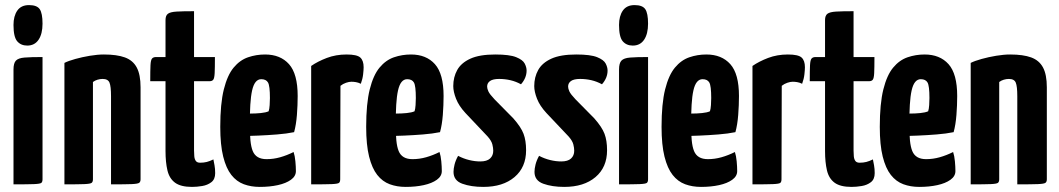

<svg xmlns="http://www.w3.org/2000/svg" viewBox="-20 -724 4160 754"><path d="M33 0V-451Q33 -476 42.5 -486Q52 -496 76.5 -498Q101 -500 147 -500V-20Q147 -10 142.5 -6Q138 -2 114 -1Q90 0 33 0ZM87 -545Q62 -545 47.5 -562Q33 -579 33 -626Q33 -661 48 -682.5Q63 -704 94 -704Q125 -704 136 -688Q147 -672 147 -631Q147 -591 131.5 -568Q116 -545 87 -545Z M233 0V-477Q249 -485 276 -492.5Q303 -500 333 -505Q363 -510 388 -510Q439 -510 470.5 -498.5Q502 -487 517 -459Q532 -431 532 -381V-20Q532 -10 526.5 -6Q521 -2 497 -1Q473 0 416 0V-346Q416 -385 410 -399.5Q404 -414 383 -414Q373 -414 363 -411Q353 -408 345 -402V-20Q345 -10 340 -6Q335 -2 311.5 -1Q288 0 233 0Z M734 10Q690 10 667.5 -6.5Q645 -23 637.5 -55Q630 -87 630 -131V-405H570Q570 -448 571 -468Q572 -488 577 -494Q582 -500 593 -500H630V-645Q630 -663 639.5 -670Q649 -677 673 -678.5Q697 -680 742 -680V-500H824Q824 -457 823 -437Q822 -417 817.5 -411Q813 -405 802 -405H742V-133Q742 -122 743 -110.5Q744 -99 749 -92Q754 -85 766 -85Q780 -85 792 -88Q804 -91 818 -98Q820 -88 822.5 -74.5Q825 -61 825 -44Q825 -20 810 -8.5Q795 3 774 6.5Q753 10 734 10Z M1000 10Q966 10 937.5 -0.5Q909 -11 888.5 -37Q868 -63 856.5 -109Q845 -155 845 -226Q845 -317 859 -373Q873 -429 897.5 -458.5Q922 -488 954 -499Q986 -510 1021 -510Q1081 -510 1115 -472Q1149 -434 1149 -347Q1149 -311 1146 -272.5Q1143 -234 1135 -205Q1106 -199 1068 -196Q1030 -193 994 -191.5Q958 -190 934.5 -190Q911 -190 911 -190L913 -279Q913 -279 927.5 -278.5Q942 -278 963 -278Q984 -278 1004 -280Q1024 -282 1035 -287Q1038 -296 1039 -311.5Q1040 -327 1040 -339Q1040 -387 1032.5 -400Q1025 -413 1006 -413Q993 -413 984 -402Q975 -391 970 -368.5Q965 -346 963 -312.5Q961 -279 961 -233Q961 -198 963.5 -172.5Q966 -147 972.5 -131Q979 -115 992.5 -107Q1006 -99 1027 -99Q1054 -99 1080.5 -106.5Q1107 -114 1133 -127Q1138 -112 1140 -90.5Q1142 -69 1142 -52Q1142 -32 1122.5 -18Q1103 -4 1071 3Q1039 10 1000 10Z M1202 0V-465Q1228 -483 1263.5 -496.5Q1299 -510 1341 -510Q1382 -510 1395 -498Q1408 -486 1408 -460Q1408 -450 1406 -432Q1404 -414 1397 -395Q1387 -400 1377.5 -401.5Q1368 -403 1360 -403Q1351 -403 1339 -399Q1327 -395 1317 -387L1316 -20Q1316 -10 1311.5 -6Q1307 -2 1283 -1Q1259 0 1202 0Z M1573 10Q1539 10 1510.5 -0.5Q1482 -11 1461.5 -37Q1441 -63 1429.5 -109Q1418 -155 1418 -226Q1418 -317 1432 -373Q1446 -429 1470.5 -458.5Q1495 -488 1527 -499Q1559 -510 1594 -510Q1654 -510 1688 -472Q1722 -434 1722 -347Q1722 -311 1719 -272.5Q1716 -234 1708 -205Q1679 -199 1641 -196Q1603 -193 1567 -191.5Q1531 -190 1507.5 -190Q1484 -190 1484 -190L1486 -279Q1486 -279 1500.5 -278.5Q1515 -278 1536 -278Q1557 -278 1577 -280Q1597 -282 1608 -287Q1611 -296 1612 -311.5Q1613 -327 1613 -339Q1613 -387 1605.5 -400Q1598 -413 1579 -413Q1566 -413 1557 -402Q1548 -391 1543 -368.5Q1538 -346 1536 -312.5Q1534 -279 1534 -233Q1534 -198 1536.5 -172.5Q1539 -147 1545.5 -131Q1552 -115 1565.5 -107Q1579 -99 1600 -99Q1627 -99 1653.5 -106.5Q1680 -114 1706 -127Q1711 -112 1713 -90.5Q1715 -69 1715 -52Q1715 -32 1695.5 -18Q1676 -4 1644 3Q1612 10 1573 10Z M1878 10Q1830 10 1795.5 -2.5Q1761 -15 1761 -49Q1761 -61 1765 -77.5Q1769 -94 1779 -112Q1800 -101 1822.5 -95.5Q1845 -90 1866 -90Q1892 -90 1904.5 -101.5Q1917 -113 1917 -132Q1917 -143 1913.5 -157Q1910 -171 1895 -188L1808 -280Q1782 -308 1771 -336Q1760 -364 1760 -386Q1760 -421 1775.5 -449Q1791 -477 1827 -493.5Q1863 -510 1925 -510Q1981 -510 2007 -499.5Q2033 -489 2040.5 -474.5Q2048 -460 2048 -447Q2048 -418 2026 -393Q2006 -404 1984.5 -409Q1963 -414 1940 -414Q1916 -414 1904.5 -406Q1893 -398 1893 -384Q1893 -376 1898 -365Q1903 -354 1922 -334L1996 -259Q2026 -225 2036 -198.5Q2046 -172 2046 -134Q2046 -67 2000.5 -28.5Q1955 10 1878 10Z M2196 10Q2148 10 2113.5 -2.5Q2079 -15 2079 -49Q2079 -61 2083 -77.5Q2087 -94 2097 -112Q2118 -101 2140.5 -95.5Q2163 -90 2184 -90Q2210 -90 2222.5 -101.5Q2235 -113 2235 -132Q2235 -143 2231.5 -157Q2228 -171 2213 -188L2126 -280Q2100 -308 2089 -336Q2078 -364 2078 -386Q2078 -421 2093.5 -449Q2109 -477 2145 -493.5Q2181 -510 2243 -510Q2299 -510 2325 -499.5Q2351 -489 2358.5 -474.5Q2366 -460 2366 -447Q2366 -418 2344 -393Q2324 -404 2302.5 -409Q2281 -414 2258 -414Q2234 -414 2222.5 -406Q2211 -398 2211 -384Q2211 -376 2216 -365Q2221 -354 2240 -334L2314 -259Q2344 -225 2354 -198.5Q2364 -172 2364 -134Q2364 -67 2318.5 -28.5Q2273 10 2196 10Z M2411 0V-451Q2411 -476 2420.5 -486Q2430 -496 2454.5 -498Q2479 -500 2525 -500V-20Q2525 -10 2520.5 -6Q2516 -2 2492 -1Q2468 0 2411 0ZM2465 -545Q2440 -545 2425.5 -562Q2411 -579 2411 -626Q2411 -661 2426 -682.5Q2441 -704 2472 -704Q2503 -704 2514 -688Q2525 -672 2525 -631Q2525 -591 2509.5 -568Q2494 -545 2465 -545Z M2733 10Q2699 10 2670.5 -0.5Q2642 -11 2621.5 -37Q2601 -63 2589.5 -109Q2578 -155 2578 -226Q2578 -317 2592 -373Q2606 -429 2630.5 -458.5Q2655 -488 2687 -499Q2719 -510 2754 -510Q2814 -510 2848 -472Q2882 -434 2882 -347Q2882 -311 2879 -272.5Q2876 -234 2868 -205Q2839 -199 2801 -196Q2763 -193 2727 -191.5Q2691 -190 2667.5 -190Q2644 -190 2644 -190L2646 -279Q2646 -279 2660.5 -278.5Q2675 -278 2696 -278Q2717 -278 2737 -280Q2757 -282 2768 -287Q2771 -296 2772 -311.5Q2773 -327 2773 -339Q2773 -387 2765.5 -400Q2758 -413 2739 -413Q2726 -413 2717 -402Q2708 -391 2703 -368.5Q2698 -346 2696 -312.5Q2694 -279 2694 -233Q2694 -198 2696.5 -172.5Q2699 -147 2705.5 -131Q2712 -115 2725.5 -107Q2739 -99 2760 -99Q2787 -99 2813.5 -106.5Q2840 -114 2866 -127Q2871 -112 2873 -90.5Q2875 -69 2875 -52Q2875 -32 2855.5 -18Q2836 -4 2804 3Q2772 10 2733 10Z M2935 0V-465Q2961 -483 2996.5 -496.5Q3032 -510 3074 -510Q3115 -510 3128 -498Q3141 -486 3141 -460Q3141 -450 3139 -432Q3137 -414 3130 -395Q3120 -400 3110.5 -401.5Q3101 -403 3093 -403Q3084 -403 3072 -399Q3060 -395 3050 -387L3049 -20Q3049 -10 3044.5 -6Q3040 -2 3016 -1Q2992 0 2935 0Z M3324 10Q3280 10 3257.5 -6.5Q3235 -23 3227.5 -55Q3220 -87 3220 -131V-405H3160Q3160 -448 3161 -468Q3162 -488 3167 -494Q3172 -500 3183 -500H3220V-645Q3220 -663 3229.5 -670Q3239 -677 3263 -678.5Q3287 -680 3332 -680V-500H3414Q3414 -457 3413 -437Q3412 -417 3407.5 -411Q3403 -405 3392 -405H3332V-133Q3332 -122 3333 -110.5Q3334 -99 3339 -92Q3344 -85 3356 -85Q3370 -85 3382 -88Q3394 -91 3408 -98Q3410 -88 3412.5 -74.5Q3415 -61 3415 -44Q3415 -20 3400 -8.5Q3385 3 3364 6.5Q3343 10 3324 10Z M3590 10Q3556 10 3527.5 -0.5Q3499 -11 3478.5 -37Q3458 -63 3446.5 -109Q3435 -155 3435 -226Q3435 -317 3449 -373Q3463 -429 3487.5 -458.5Q3512 -488 3544 -499Q3576 -510 3611 -510Q3671 -510 3705 -472Q3739 -434 3739 -347Q3739 -311 3736 -272.5Q3733 -234 3725 -205Q3696 -199 3658 -196Q3620 -193 3584 -191.5Q3548 -190 3524.5 -190Q3501 -190 3501 -190L3503 -279Q3503 -279 3517.5 -278.5Q3532 -278 3553 -278Q3574 -278 3594 -280Q3614 -282 3625 -287Q3628 -296 3629 -311.5Q3630 -327 3630 -339Q3630 -387 3622.5 -400Q3615 -413 3596 -413Q3583 -413 3574 -402Q3565 -391 3560 -368.5Q3555 -346 3553 -312.5Q3551 -279 3551 -233Q3551 -198 3553.5 -172.5Q3556 -147 3562.5 -131Q3569 -115 3582.5 -107Q3596 -99 3617 -99Q3644 -99 3670.5 -106.5Q3697 -114 3723 -127Q3728 -112 3730 -90.5Q3732 -69 3732 -52Q3732 -32 3712.5 -18Q3693 -4 3661 3Q3629 10 3590 10Z M3792 0V-477Q3808 -485 3835 -492.5Q3862 -500 3892 -505Q3922 -510 3947 -510Q3998 -510 4029.5 -498.5Q4061 -487 4076 -459Q4091 -431 4091 -381V-20Q4091 -10 4085.5 -6Q4080 -2 4056 -1Q4032 0 3975 0V-346Q3975 -385 3969 -399.5Q3963 -414 3942 -414Q3932 -414 3922 -411Q3912 -408 3904 -402V-20Q3904 -10 3899 -6Q3894 -2 3870.5 -1Q3847 0 3792 0Z"/></svg>

Font: Yanone Kaffeesatz
Style: Bold
Weight: 700
Designer: Yanone (Cyrillic: Daniel Pouzeot, Huerta Tipografica, and Cyreal)
Foundry: Yanone
Version: Version 2.003